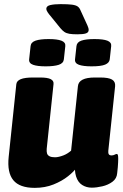

<svg xmlns="http://www.w3.org/2000/svg" viewBox="-20 -900 597 929"><path d="M148 9Q75 9 44.5 -28Q14 -65 22 -141L59 -493Q61 -509 80.5 -517Q100 -525 140 -525H174Q210 -525 225.5 -517Q241 -509 239 -493L206 -180Q205 -167 207.5 -158Q210 -149 219.5 -144Q229 -139 246 -139Q255 -139 265.5 -141.5Q276 -144 286.5 -148Q297 -152 306.5 -158Q316 -164 324 -171L357 -483Q361 -525 439 -525H465Q505 -525 522 -515Q539 -505 537 -483L504 -170Q503 -159 506.5 -153.5Q510 -148 520 -148Q528 -148 534.5 -151.5Q541 -155 545 -155Q549 -155 550.5 -149.5Q552 -144 552 -131Q552 -124 551.5 -114Q551 -104 550 -91Q549 -78 547 -62Q545 -36 524 -20.5Q503 -5 475 1.5Q447 8 424 8Q398 8 377.5 -5Q357 -18 348 -46.5Q339 -75 344 -122L352 -91Q339 -71 309.5 -47.5Q280 -24 239 -7.5Q198 9 148 9ZM423 -579Q383 -579 362 -586.5Q341 -594 343 -613L350 -677Q352 -696 374 -703.5Q396 -711 437 -711Q480 -711 500 -703Q520 -695 518 -677L511 -613Q509 -596 489 -587.5Q469 -579 423 -579ZM201 -579Q161 -579 140 -586.5Q119 -594 121 -613L128 -677Q130 -696 152.5 -703.5Q175 -711 215 -711Q257 -711 277.5 -703Q298 -695 296 -677L289 -613Q287 -594 264.5 -586.5Q242 -579 201 -579ZM355 -734Q330 -734 315.5 -736.5Q301 -739 291.5 -745.5Q282 -752 272 -764L229 -817Q216 -832 210 -841.5Q204 -851 204 -857Q204 -871 223.5 -875.5Q243 -880 273 -880Q309 -880 328 -877.5Q347 -875 356 -868.5Q365 -862 370 -849L403 -777Q406 -770 407.5 -765Q409 -760 409 -755Q409 -743 396 -738.5Q383 -734 355 -734Z"/></svg>

Font: Asap Black
Style: Italic
Weight: 900
Italic angle: -6°
Designer: Pablo Cosgaya
Foundry: Omnibus-Type
Version: Version 3.001